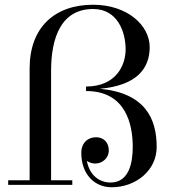

<svg xmlns="http://www.w3.org/2000/svg" viewBox="-20 -780 720 810"><path d="M14.5 -19.5V0H285V-19.5H195.5V-481C195.5 -623 239 -742 373 -742C477 -742 510 -644 510 -571.5C510 -507.5 472 -415 343 -415V-396C512 -396 540 -254 540 -160C540 -96 525.5 -10 446.5 -10C400 -10 358 -39.5 346.5 -101C357.5 -93.5 371.5 -90 382 -90C411.5 -90 439 -113 439 -145C439 -181 415.5 -201 385 -201C350 -201 323 -176.5 323 -135.5C323 -43.5 379.5 10 451 10C552 10 641 -60 641 -160C641 -278.5 593.5 -387.5 401.5 -405.5C557.5 -419.5 611.5 -491.5 611.5 -581C611.5 -674 516 -760 373 -760C210 -760 105 -664 105 -491V-19.5Z"/></svg>

Font: Bodoni* 11
Style: Regular
Weight: 400
Version: Version 2.3